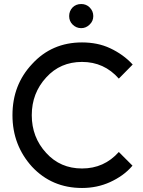

<svg xmlns="http://www.w3.org/2000/svg" viewBox="-20 -923 711 955"><path d="M444 -843Q444 -868 426 -886Q409 -903 384 -903Q358 -903 341 -886Q324 -868 324 -843Q324 -818 341 -801Q359 -783 384 -783Q408 -783 426 -801Q444 -818 444 -843ZM388 -712Q238 -712 140 -605Q91 -553 66.5 -489.5Q42 -426 42 -350Q42 -275 66.5 -211Q91 -147 139 -94Q238 12 388 12Q463 12 527 -17Q560 -32 588 -52Q616 -72 639 -99L571 -167Q498 -85 388 -85Q280 -85 210 -162Q174 -201 156 -248Q138 -295 138 -350Q138 -405 156 -452Q174 -499 210 -538Q280 -615 388 -615Q498 -615 571 -532L640 -602Q616 -628 588 -648Q560 -668 528 -683Q496 -698 461 -705Q426 -712 388 -712Z"/></svg>

Font: Unageo
Style: Medium
Weight: 500
Designer: Richard Sepsi
Foundry: Richard Sepsi
Version: Version 2.000